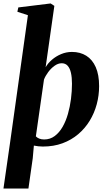

<svg xmlns="http://www.w3.org/2000/svg" viewBox="-40 -837 616 1111"><path d="M-20 254 18 -10 121.5 -749 60.5 -769 66 -794 253 -817 274.5 -803 224 -448Q237.5 -471.5 260.8 -491.5Q284 -511.5 313.8 -524Q343.5 -536.5 376.5 -536.5Q424 -536.5 459.2 -514.5Q494.5 -492.5 514 -448.5Q533.5 -404.5 533.5 -338.5Q533.5 -285 519.8 -233.8Q506 -182.5 479 -138.2Q452 -94 412.5 -60.5Q373 -27 321.8 -8Q270.5 11 207.5 11Q195 11 181.8 9.5Q168.5 8 156 5.5L149.5 78.5L124.5 254ZM215.5 -30Q250 -30 276.5 -49.8Q303 -69.5 322 -102.5Q341 -135.5 353 -177.5Q365 -219.5 370.8 -264.8Q376.5 -310 376.5 -352.5Q376.5 -389 370.5 -415.5Q364.5 -442 351.5 -456.5Q338.5 -471 317 -471Q296 -471 275.2 -456Q254.5 -441 238.5 -419.2Q222.5 -397.5 214.5 -376.5L167.5 -48Q175 -40 187 -35Q199 -30 215.5 -30Z"/></svg>

Font: Merriweather 96pt ExtraBold
Style: Italic
Weight: 800
Italic angle: -7.8°
Version: Version 2.101